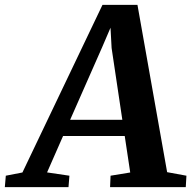

<svg xmlns="http://www.w3.org/2000/svg" viewBox="-93 -766 783 786"><path d="M-73.2 0 -69.2 -46.7 -1.2 -59.9 326.6 -746.2H469.7L591.2 -61.2L670.2 -46.7L667.5 0H357.6L359.6 -46.7L440.1 -59.9L417.6 -209.3H165.2L99.7 -60.2L191.2 -46.7L187.4 0ZM194.2 -275.7H407.8L363.9 -569.3L359.4 -652.5L325.6 -573.7Z"/></svg>

Font: Merriweather Light
Style: Italic
Weight: 300
Italic angle: -7.8°
Designer: Eben Sorkin
Foundry: Eben Sorkin
Version: Version 2.101